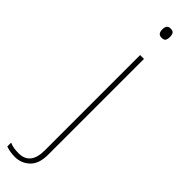

<svg xmlns="http://www.w3.org/2000/svg" viewBox="-380 -699 918 918"><g transform="rotate(45 78.5 -240.5)"><path d="M78 -690Q78 -659 103 -659Q121 -659 125.5 -668Q130 -677 130 -690Q130 -702 125.5 -711.5Q121 -721 103 -721Q78 -721 78 -690ZM11 240Q54 240 85 210.5Q116 181 116 120V-528H90V116Q90 215 11 215Q-4 215 -19.5 213Q-35 211 -50 204V230Q-23 240 11 240Z"/></g></svg>

Font: Noto Sans UI Thin
Style: Regular
Weight: 250
Designer: Monotype Design Team
Foundry: Monotype Imaging Inc.
Version: Version 1.901